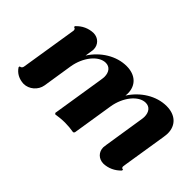

<svg xmlns="http://www.w3.org/2000/svg" viewBox="-51 -486 680 680"><g transform="rotate(45 289.0 -146.5)"><path d="M35.4 -39.1C34.4 -33.2 30 -29.3 24.2 -29.3L23.4 -24.4C35.2 -5.9 54.2 3.9 77.4 4.9C104.7 4.9 129.6 -16.6 134 -43.9L151.6 -156.2C160.2 -210.2 195.6 -253.9 230.7 -253.9C250.7 -253.9 262.7 -238.8 262.7 -215.1C262.7 -210.9 261.5 -202.6 260.5 -196.3L229.7 -2L233.2 2C247.3 -0.2 262.9 -2 278.6 -2C293.2 -2 308.8 -0.5 323 2L327.4 -2L351.8 -156.2C360.4 -210.2 395.8 -253.9 430.9 -253.9C450.9 -253.9 462.9 -238.8 462.9 -215.1C462.9 -210.9 462.2 -204.8 460.7 -196.3L437.7 -49.8C436.8 -43.5 436 -38.6 436 -35.9C436 -12.5 453.1 4.9 477.8 4.9C501.5 3.9 523.4 -5.9 541 -24.4L541.7 -29.3C536.6 -29.3 533.4 -32.2 533.4 -37.1C533.4 -38.3 534.2 -43 535.4 -51.3L560.8 -210.9C562.3 -220.9 563 -227.3 563 -232.2C563 -272.2 535.9 -297.9 491.5 -297.9C440.4 -297.9 391.1 -266.6 362.1 -220.9C362.5 -224.9 362.8 -228.5 362.8 -232.2C362.8 -272.2 335.7 -297.9 291.3 -297.9C240.2 -297.9 190.9 -266.8 161.9 -221.2C165 -239.7 167 -253.2 167 -256.6C167 -279.8 149.7 -297.9 125.2 -297.9C101.6 -297.1 79.3 -287.4 62 -268.6L61.3 -263.7C66.7 -263.7 69.6 -260.3 69.6 -253.9Z"/></g></svg>

Font: RisaltypS01
Style: Medium
Weight: 500
Italic angle: -9°
Designer: gluk
Foundry: gluk
Version: Version 0.24